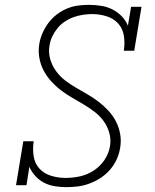

<svg xmlns="http://www.w3.org/2000/svg" viewBox="-20 -763 640 791"><path d="M253 8Q253 8 253 8Q253 8 253 8Q228 8 204.5 4Q181 0 161 -10.5Q141 -21 125.5 -38Q110 -55 101 -76L89 0H46L76 -181H119Q114 -151 118.5 -120.5Q123 -90 142 -69Q161 -48 190 -39Q219 -30 250 -30Q280 -30 309.5 -36.5Q339 -43 365.5 -60Q392 -77 410 -103.5Q428 -130 433 -160Q438 -189 430 -216.5Q422 -244 406 -265.5Q390 -287 368 -303.5Q346 -320 322.5 -334Q299 -348 275.5 -361.5Q252 -375 230.5 -391.5Q209 -408 190.5 -428.5Q172 -449 159.5 -473Q147 -497 142 -525Q137 -553 142 -583Q146 -606 155.5 -627.5Q165 -649 179.5 -668.5Q194 -688 213.5 -703Q233 -718 255.5 -727.5Q278 -737 301 -740Q324 -743 346 -743Q372 -743 397 -739Q422 -735 443.5 -724Q465 -713 481.5 -696Q498 -679 507 -657L520 -735H563L533 -554H490Q495 -584 490.5 -614.5Q486 -645 467 -666Q448 -687 419 -696Q390 -705 360 -705Q341 -705 321.5 -702Q302 -699 283.5 -692.5Q265 -686 247.5 -674.5Q230 -663 217 -647Q204 -631 195.5 -613Q187 -595 184 -576Q179 -546 187 -519Q195 -492 211 -470Q227 -448 248.5 -431.5Q270 -415 293.5 -401.5Q317 -388 341 -374Q365 -360 386.5 -343.5Q408 -327 426.5 -307Q445 -287 457.5 -263Q470 -239 475 -211Q480 -183 475 -154Q471 -129 460.5 -106Q450 -83 433 -63.5Q416 -44 394.5 -30Q373 -16 349 -7Q325 2 301 5Q277 8 253 8Z"/></svg>

Font: Iosevka Slab XLtExObl
Style: Regular
Weight: 200
Width: 7
Italic angle: -9°
Monospace: yes
Designer: Belleve Invis
Foundry: Belleve Invis
Version: Version 11.1.1; ttfautohint (v1.8.3)